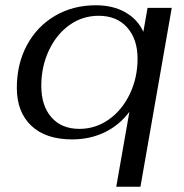

<svg xmlns="http://www.w3.org/2000/svg" viewBox="-20 -520 699 730"><path d="M472 -95Q434 -44 378 -17Q322 10 254 10Q154 10 99 -42Q44 -94 44 -186Q44 -277 82.5 -348.5Q121 -420 189.5 -460Q258 -500 344 -500Q410 -500 457 -473Q504 -446 525 -399L541 -490H633L514 190H422ZM503 -297Q503 -371 463.5 -415.5Q424 -460 355 -460Q294 -460 244.5 -425Q195 -390 166 -328.5Q137 -267 137 -193Q137 -118 175.5 -74Q214 -30 282 -30Q343 -30 393.5 -65.5Q444 -101 473.5 -162.5Q503 -224 503 -297Z"/></svg>

Font: Fahkwang
Style: Italic
Weight: 400
Italic angle: -10°
Version: Version 1.000; ttfautohint (v1.6)